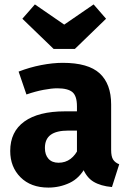

<svg xmlns="http://www.w3.org/2000/svg" viewBox="-20 -833 588 870"><path d="M264.4 -548.3Q379.9 -548.3 431.8 -500.5Q483.6 -452.6 483.6 -359.6V-154.1Q483.6 -123.9 492.5 -110Q501.4 -96.1 520.2 -88.7L487.3 14.5Q436.5 10.1 403.6 -9.7Q370.6 -29.5 352.5 -76.7L328.7 -132.3V-351.3Q328.7 -398.3 308.1 -415.6Q287.4 -432.9 239.3 -432.9Q214 -432.9 177.1 -425.9Q140.2 -418.9 99.8 -404.9L64.3 -508.6Q113.9 -527.8 166.5 -538.1Q219.1 -548.3 264.4 -548.3ZM274.5 -328.5H350.6V-241.3H289.6Q235.9 -241.3 209.7 -222.1Q183.5 -202.9 183.5 -162.6Q183.5 -131.5 199.6 -113.6Q215.8 -95.6 245.2 -95.6Q276.5 -95.6 299.7 -113.1Q322.8 -130.7 336.5 -161.4L368.4 -77.6Q340.8 -25.5 295.6 -4.3Q250.4 17 199.3 17Q119.7 17 73 -29.7Q26.3 -76.4 26.3 -148.9Q26.3 -236.4 90.4 -282.4Q154.5 -328.5 274.5 -328.5ZM271 -721.5 404.2 -813 460.6 -748.1 319.4 -611.4H222.9L81.3 -748.1L138.1 -813Z"/></svg>

Font: Fira Sans Variable
Style: Regular
Weight: 400
Designer: Carrois Corporate & Edenspiekermann AG
Foundry: Carrois Corporate GbR & Edenspiekermann AG
Version: Version 4.202